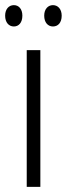

<svg xmlns="http://www.w3.org/2000/svg" viewBox="-36 -727 260 747"><path d="M-16 -666C-16 -640 -2 -624 18 -624C37 -624 51 -639 51 -666C51 -692 37 -707 18 -707C-2 -707 -16 -691 -16 -666ZM136 -666C136 -640 150 -624 170 -624C190 -624 204 -639 204 -666C204 -692 189 -707 170 -707C151 -707 136 -692 136 -666ZM121 0V-532H68V0Z"/></svg>

Font: Noto Sans Georgian ExtraCondensed Light
Style: Regular
Weight: 300
Width: 2
Designer: Monotype Design Team, Akaki Razmadze
Foundry: Google LLC
Version: Version 2.005